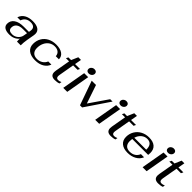

<svg xmlns="http://www.w3.org/2000/svg" viewBox="385 -2206 3735 3735"><g transform="rotate(45 2252.5 -338.5)"><path d="M35 -110Q35 -199 107 -248.5Q179 -298 307 -298H448L454 -333Q457 -348 457 -362Q457 -407 427.5 -431Q398 -455 340 -455Q277 -455 234 -425Q191 -395 173 -339H88Q113 -417 182 -458.5Q251 -500 355 -500Q458 -500 511.5 -463.5Q565 -427 565 -358Q565 -340 562 -322L534 -162Q519 -72 520 0H417Q415 -30 415 -46Q415 -56 417 -80Q379 -34 327.5 -12Q276 10 215 10Q126 10 80.5 -21Q35 -52 35 -110ZM427 -180 440 -254H329Q241 -254 193.5 -218Q146 -182 146 -114Q146 -33 248 -33Q315 -33 365.5 -75Q416 -117 427 -180Z M669 -190Q669 -281 710.5 -351.5Q752 -422 827 -461Q902 -500 1000 -500Q1110 -500 1173.5 -456Q1237 -412 1238 -333H1152Q1149 -391 1109.5 -423Q1070 -455 1005 -455Q940 -455 888.5 -420.5Q837 -386 808 -325Q779 -264 779 -188Q779 -115 818 -75Q857 -35 930 -35Q994 -35 1045.5 -67Q1097 -99 1121 -157H1207Q1179 -78 1104 -34Q1029 10 921 10Q803 10 736 -42.5Q669 -95 669 -190Z M1348 -93Q1348 -116 1352 -137L1406 -445H1319L1342 -490H1416L1476 -628H1550L1525 -490H1661L1639 -445H1517L1461 -124Q1458 -108 1458 -93Q1458 -36 1512 -36Q1548 -36 1586 -55L1578 -9Q1533 10 1463 10Q1348 10 1348 -93Z M1776 -604Q1776 -639 1802.5 -663Q1829 -687 1866 -687Q1896 -687 1914 -671.5Q1932 -656 1932 -630Q1932 -595 1905.5 -571Q1879 -547 1841 -547Q1812 -547 1794 -562.5Q1776 -578 1776 -604ZM1776 -490H1886L1800 0H1690Z M1983 -490H2101L2230 -109L2492 -490H2557L2219 10H2160Z M2655 -604Q2655 -639 2681.5 -663Q2708 -687 2745 -687Q2775 -687 2793 -671.5Q2811 -656 2811 -630Q2811 -595 2784.5 -571Q2758 -547 2720 -547Q2691 -547 2673 -562.5Q2655 -578 2655 -604ZM2655 -490H2765L2679 0H2569Z M2888 -93Q2888 -116 2892 -137L2946 -445H2859L2882 -490H2956L3016 -628H3090L3065 -490H3201L3179 -445H3057L3001 -124Q2998 -108 2998 -93Q2998 -36 3052 -36Q3088 -36 3126 -55L3118 -9Q3073 10 3003 10Q2888 10 2888 -93Z M3337 -182Q3337 -112 3373.5 -73.5Q3410 -35 3482 -35Q3550 -35 3599 -67Q3648 -99 3670 -157H3757Q3725 -78 3647 -34Q3569 10 3466 10Q3353 10 3290 -43.5Q3227 -97 3227 -190Q3227 -278 3269.5 -349Q3312 -420 3386.5 -460Q3461 -500 3554 -500Q3666 -500 3725 -449Q3784 -398 3784 -302Q3784 -273 3780 -246H3342Q3337 -213 3337 -182ZM3353 -291H3682Q3685 -370 3651.5 -412.5Q3618 -455 3550 -455Q3482 -455 3429 -410.5Q3376 -366 3353 -291Z M3959 -604Q3959 -639 3985.5 -663Q4012 -687 4049 -687Q4079 -687 4097 -671.5Q4115 -656 4115 -630Q4115 -595 4088.5 -571Q4062 -547 4024 -547Q3995 -547 3977 -562.5Q3959 -578 3959 -604ZM3959 -490H4069L3983 0H3873Z M4192 -93Q4192 -116 4196 -137L4250 -445H4163L4186 -490H4260L4320 -628H4394L4369 -490H4505L4483 -445H4361L4305 -124Q4302 -108 4302 -93Q4302 -36 4356 -36Q4392 -36 4430 -55L4422 -9Q4377 10 4307 10Q4192 10 4192 -93Z"/></g></svg>

Font: Fahkwang Medium
Style: Italic
Weight: 500
Italic angle: -10°
Version: Version 1.000; ttfautohint (v1.6)